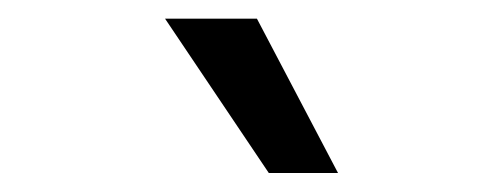

<svg xmlns="http://www.w3.org/2000/svg" viewBox="-20 -804 537 205"><path d="M267 -619.3 156.2 -784.1H254.3L340.9 -619.3Z"/></svg>

Font: Inter P
Style: Regular
Weight: 400
Designer: Rasmus Andersson
Foundry: rsms
Version: Version 3.018;git-588b23468